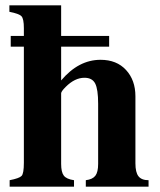

<svg xmlns="http://www.w3.org/2000/svg" viewBox="-20 -696 596 716"><path d="M387 -562V-522H208V-396Q273 -473 355 -473Q415 -473 450 -435Q485 -397 485 -337V-87Q485 -53 496.5 -38.5Q508 -24 534 -24V0H300V-24Q325 -27 335.5 -40.5Q346 -54 346 -85V-309Q346 -363 335 -384.5Q324 -406 295 -406Q259 -406 225 -372Q208 -355 208 -348V-85Q208 -54 218 -41Q228 -28 256 -24V0H16V-24Q52 -31 60.5 -40Q69 -49 69 -89V-522H20V-562H69V-591Q69 -626 60 -635.5Q51 -645 15 -652V-676H208V-562Z"/></svg>

Font: STIX
Style: Bold
Weight: 700
Designer: MicroPress Inc., with final additions and corrections provided by Coen Hoffman, Elsevier (retired)
Version: Version 1.1.1